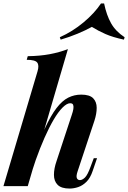

<svg xmlns="http://www.w3.org/2000/svg" viewBox="-38 -1080 743 1114"><path d="M123 0H-18L180 -667Q190 -701 178 -717Q166 -733 117 -733L123 -754Q194 -755 250 -765.5Q306 -776 356 -795ZM148 -145Q188 -260 222.5 -335Q257 -410 290 -453Q323 -496 358 -513.5Q393 -531 433 -531Q482 -531 502.5 -510Q523 -489 523 -454.5Q523 -420 510 -380L412 -85Q403 -58 408 -46.5Q413 -35 426 -35Q439 -35 454.5 -49.5Q470 -64 488 -114L506 -162H525L500 -89Q486 -47 463.5 -25Q441 -3 415.5 5.5Q390 14 366 14Q318 14 296.5 -7.5Q275 -29 275 -65.5Q275 -102 290 -145L379 -415Q385 -432 387.5 -447Q390 -462 386.5 -471.5Q383 -481 369 -481Q350 -481 325 -456Q300 -431 273.5 -386Q247 -341 220.5 -281Q194 -221 169.5 -152Q145 -83 126 -10ZM495 -924Q459 -904 412 -884.5Q365 -865 314 -850L309 -864Q383 -897 446.5 -950Q510 -1003 548 -1060H566Q580 -992 606.5 -945Q633 -898 685 -864L681 -850Q616 -864 574 -882.5Q532 -901 495 -924Z"/></svg>

Font: Playfair Display
Style: Bold Italic
Weight: 700
Italic angle: -14°
Designer: Claus Eggers Sørensen
Foundry: Claus Eggers Sørensen
Version: Version 1.203